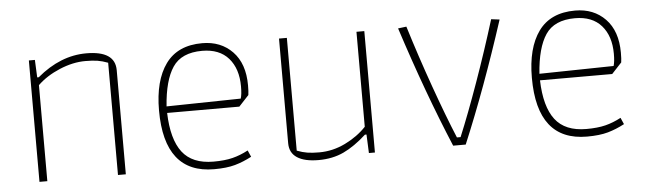

<svg xmlns="http://www.w3.org/2000/svg" viewBox="-38 -597 2461 731"><g transform="rotate(-5 1192.5 -231.0)"><path d="M88 -464H111L114 -397H120Q209 -472 308 -472Q418 -472 418 -398V0H388V-429Q367 -437 348.5 -440Q330 -443 302 -443Q254 -443 203 -421.5Q152 -400 118 -367V0H88Z M565 -231Q565 -345 611 -408.5Q657 -472 751 -472Q822 -472 866.5 -426Q911 -380 911 -297Q911 -273 909 -260L871 -219H595Q598 -118 636 -68.5Q674 -19 755 -19Q798 -19 828 -26.5Q858 -34 888 -50L899 -25Q867 -8 835 1Q803 10 755 10Q565 10 565 -231ZM879 -249Q884 -265 884 -295Q884 -363 849 -403Q814 -443 748 -443Q669 -443 635.5 -393Q602 -343 595 -244Z M1044 -64V-464H1074V-33Q1095 -25 1113.5 -22Q1132 -19 1159 -19Q1211 -19 1259 -42.5Q1307 -66 1340 -101V-464H1370V0H1347L1344 -71H1338Q1293 -30 1250.5 -10Q1208 10 1154 10Q1101 10 1072.5 -8.5Q1044 -27 1044 -64Z M1499 -463 1531 -467Q1567 -350 1609 -232Q1651 -114 1686 -30H1700Q1735 -114 1777 -232Q1819 -350 1855 -467L1887 -463Q1804 -207 1717 0H1669Q1582 -207 1499 -463Z M1990 -231Q1990 -345 2036 -408.5Q2082 -472 2176 -472Q2247 -472 2291.5 -426Q2336 -380 2336 -297Q2336 -273 2334 -260L2296 -219H2020Q2023 -118 2061 -68.5Q2099 -19 2180 -19Q2223 -19 2253 -26.5Q2283 -34 2313 -50L2324 -25Q2292 -8 2260 1Q2228 10 2180 10Q1990 10 1990 -231ZM2304 -249Q2309 -265 2309 -295Q2309 -363 2274 -403Q2239 -443 2173 -443Q2094 -443 2060.5 -393Q2027 -343 2020 -244Z"/></g></svg>

Font: Athiti ExtraLight
Style: Regular
Weight: 275
Designer: CadsonDemak Team
Foundry: CadsonDemak
Version: Version 1.033